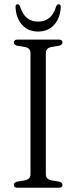

<svg xmlns="http://www.w3.org/2000/svg" viewBox="-20 -887 360 907"><path d="M196.5 -63.5Q196.5 -40.5 223.5 -35L259 -29Q275 -25 275 -13.5Q275 0 257.5 0H63Q45.5 0 45.5 -13.5Q45.5 -25 61 -29L97 -35Q124 -40.5 124 -63.5V-636.5Q124 -659.5 98 -665L61 -671Q45.5 -675 45.5 -686.5Q45.5 -700 63 -700H257.5Q275 -700 275 -686.5Q275 -675 259 -671L222.5 -665Q196.5 -659.5 196.5 -636.5ZM160 -785Q191.5 -785 212.5 -802Q233.5 -819 245.5 -857Q250 -867 257 -867Q268 -867 267 -852.5Q264 -801 235.5 -769.5Q207 -738 160 -738Q113 -738 84.5 -769.5Q56 -801 53.5 -852.5Q52.5 -867 63 -867Q70 -867 74.5 -857Q86.5 -819 107.8 -802Q129 -785 160 -785Z"/></svg>

Font: Fraunces 72pt Soft Light
Style: Regular
Weight: 300
Version: Version 1.000;[b76b70a41]